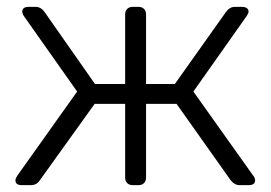

<svg xmlns="http://www.w3.org/2000/svg" viewBox="-20 -540 789 560"><path d="M719 -27Q724 -21 724 -14Q724 0 705 0H679Q664 0 653 -14L495 -237H406V-22Q406 -12 400 -6Q394 0 384 0H367Q357 0 351 -6Q345 -12 345 -22V-237H256L96 -14Q87 0 70 0H44Q25 0 25 -14Q25 -19 30 -27L205 -273L49 -494Q45 -501 45 -506Q45 -520 64 -520H84Q99 -520 110 -505L257 -295H345V-498Q345 -508 351 -514Q357 -520 367 -520H384Q394 -520 400 -514Q406 -508 406 -498V-295H490L639 -505Q650 -520 665 -520H685Q694 -520 699.5 -516.5Q705 -513 705 -506Q705 -502 700 -494L544 -273Z"/></svg>

Font: Rubik AZ
Style: Regular
Weight: 300
Designer: Hubert and Fischer
Foundry: Hubert & Fischer
Version: Version 2.000